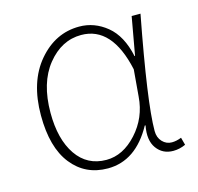

<svg xmlns="http://www.w3.org/2000/svg" viewBox="-86 -631 759 735"><g transform="rotate(-15 293.5 -263.5)"><path d="M255 13Q166 13 112.5 -54.5Q59 -122 59 -249Q59 -382 126 -461Q193 -540 288 -540Q348 -540 397 -500Q446 -460 464 -376H466L493 -527H528Q464 -192 464 -79Q464 -53 479.5 -36.5Q495 -20 517 -20Q535 -20 555 -28L563 2Q539 13 514 13Q472 13 448.5 -19.5Q425 -52 436 -109H433Q366 13 255 13ZM258 -20Q324 -20 378.5 -80Q433 -140 439 -222L448 -328Q409 -507 287 -507Q209 -507 153 -437.5Q97 -368 97 -249Q97 -144 139.5 -82Q182 -20 258 -20Z"/></g></svg>

Font: Noto Sans Korean Thin
Style: Regular
Weight: 250
Designer: Ryoko NISHIZUKA  (kana & ideographs); Paul D. Hunt (Latin, Greek & Cyrillic); Wenlong ZHANG  (bopomofo); Sandoll Communi
Foundry: Adobe Systems Incorporated
Version: Version 1.0001;PS 1;hotconv 1.0.78;makeotf.lib2.5.61930